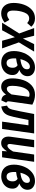

<svg xmlns="http://www.w3.org/2000/svg" viewBox="1266 -1848 598 3169"><g transform="rotate(90 1564.5 -264.0)"><path d="M422 -482 361 -414Q341 -431 324 -439Q307 -447 285 -447Q218 -447 186.5 -366.5Q155 -286 155 -186Q155 -132 172 -108Q189 -84 221 -84Q243 -84 262.5 -92.5Q282 -101 309 -119L353 -43Q281 15 203 15Q122 15 75.5 -39.5Q29 -94 29 -190Q29 -281 58 -361.5Q87 -442 144 -492.5Q201 -543 283 -543Q327 -543 360.5 -528Q394 -513 422 -482Z M832 -529 680 -277 779 0H653L594 -211L480 0H355L533 -283L443 -529H570L617 -344L709 -529Z M1238 -421Q1238 -375 1213 -341Q1188 -307 1134 -283Q1174 -271 1196.5 -243Q1219 -215 1219 -173Q1219 -114 1189.5 -71.5Q1160 -29 1113.5 -7.5Q1067 14 1016 14Q926 14 874.5 -40Q823 -94 823 -195Q823 -280 855.5 -360.5Q888 -441 949.5 -492Q1011 -543 1094 -543Q1157 -543 1197.5 -509.5Q1238 -476 1238 -421ZM957 -302Q1038 -311 1081 -337Q1124 -363 1124 -412Q1124 -435 1113 -447Q1102 -459 1081 -459Q1038 -459 1005.5 -416Q973 -373 957 -302ZM944 -231V-202Q944 -140 962 -107Q980 -74 1020 -74Q1057 -74 1078 -100.5Q1099 -127 1099 -177Q1099 -230 1058 -256Q1011 -239 944 -231Z M1708 -499 1656 -136Q1653 -118 1653 -105Q1653 -92 1658 -83.5Q1663 -75 1675 -69L1637 13Q1557 3 1543 -65Q1514 -26 1483.5 -5.5Q1453 15 1412 15Q1347 15 1310.5 -35Q1274 -85 1274 -170Q1274 -263 1302 -348Q1330 -433 1391 -488Q1452 -543 1545 -543Q1628 -543 1708 -499ZM1397 -168Q1397 -120 1410 -99Q1423 -78 1449 -78Q1473 -78 1493.5 -97.5Q1514 -117 1539 -155L1579 -445Q1560 -453 1538 -453Q1491 -453 1459.5 -411Q1428 -369 1412.5 -303.5Q1397 -238 1397 -168Z M2109 0H1988L2049 -435H1960L1932 -293Q1908 -172 1890 -117Q1872 -62 1839 -31.5Q1806 -1 1739 14L1724 -81Q1751 -93 1764.5 -110Q1778 -127 1789 -167Q1800 -207 1819 -304L1862 -529H2183Z M2235 -105Q2235 -125 2237 -136L2291 -529H2412L2358 -143Q2357 -137 2357 -127Q2357 -88 2385 -88Q2429 -88 2481 -181L2531 -529H2651L2577 0H2473L2478 -81Q2447 -34 2416 -9.5Q2385 15 2340 15Q2292 15 2263.5 -17.5Q2235 -50 2235 -105Z M3113 -421Q3113 -375 3088 -341Q3063 -307 3009 -283Q3049 -271 3071.5 -243Q3094 -215 3094 -173Q3094 -114 3064.5 -71.5Q3035 -29 2988.5 -7.5Q2942 14 2891 14Q2801 14 2749.5 -40Q2698 -94 2698 -195Q2698 -280 2730.5 -360.5Q2763 -441 2824.5 -492Q2886 -543 2969 -543Q3032 -543 3072.5 -509.5Q3113 -476 3113 -421ZM2832 -302Q2913 -311 2956 -337Q2999 -363 2999 -412Q2999 -435 2988 -447Q2977 -459 2956 -459Q2913 -459 2880.5 -416Q2848 -373 2832 -302ZM2819 -231V-202Q2819 -140 2837 -107Q2855 -74 2895 -74Q2932 -74 2953 -100.5Q2974 -127 2974 -177Q2974 -230 2933 -256Q2886 -239 2819 -231Z"/></g></svg>

Font: Fira Sans Extra Condensed Medium
Style: Italic
Weight: 500
Width: 3
Italic angle: -8°
Designer: Carrois Corporate & Edenspiekermann AG
Foundry: Carrois Corporate GbR & Edenspiekermann AG
Version: Version 4.203